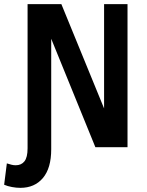

<svg xmlns="http://www.w3.org/2000/svg" viewBox="-61 -710 707 926"><path d="M-41 181 -28 78Q-15 82 -5.5 84.5Q4 87 15 87Q42 87 57 68Q72 49 72 5V-690H235L441 -187V-690H554V0H399L186 -523V10Q186 101 146 148.5Q106 196 37 196Q18 196 -3.5 192Q-25 188 -41 181Z"/></svg>

Font: Radio Canada Condensed SemiBold
Style: Regular
Weight: 600
Width: 3
Designer: Charles Daoud, Etienne Aubert Bonn, Alexandre Saumier Demers, Jacques Le Bailly
Foundry: Radio-Canada
Version: Version 2.104; ttfautohint (v1.8.4.7-5d5b);gftools[0.9.28.de